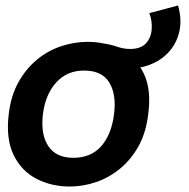

<svg xmlns="http://www.w3.org/2000/svg" viewBox="-20 -670 690 702"><path d="M445 -419 345 -438 354 -512Q386 -507 409 -499Q432 -491 456 -491Q494 -491 513 -511Q532 -531 534.5 -562Q537 -593 526 -622L631 -650Q645 -600 636.5 -558.5Q628 -517 602 -485.5Q576 -454 535.5 -436.5Q495 -419 445 -419ZM235 12Q168 12 113 -16.5Q58 -45 29.5 -104Q1 -163 12 -253Q20 -321 48 -370.5Q76 -420 116.5 -453Q157 -486 205 -501.5Q253 -517 300 -517Q368 -517 422.5 -488.5Q477 -460 505.5 -401.5Q534 -343 522 -253Q514 -185 486.5 -135.5Q459 -86 418.5 -53Q378 -20 330.5 -4Q283 12 235 12ZM248 -93Q313 -93 350.5 -136Q388 -179 397 -253Q406 -325 379.5 -368.5Q353 -412 287 -412Q225 -412 185.5 -368.5Q146 -325 137 -253Q128 -179 156.5 -136Q185 -93 248 -93Z"/></svg>

Font: Inclusive Sans SemiBold
Style: Italic
Weight: 600
Italic angle: -7°
Designer: Olivia King
Foundry: Olivia King
Version: Version 2.004